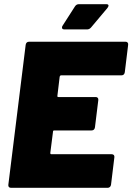

<svg xmlns="http://www.w3.org/2000/svg" viewBox="-20 -900 634 920"><path d="M562 -539H273Q268 -539 266 -533L255 -441Q254 -435 260 -435H439Q445 -435 448.5 -431Q452 -427 451 -420L435 -290Q434 -283 430 -279Q426 -275 419 -275H240Q234 -275 234 -269L221 -167Q221 -161 226 -161H515Q522 -161 525.5 -157Q529 -153 528 -146L512 -15Q511 -8 506.5 -4Q502 0 496 0H33Q26 0 22.5 -4Q19 -8 20 -15L103 -685Q104 -692 108 -696Q112 -700 119 -700H582Q588 -700 591.5 -696Q595 -692 594 -685L578 -554Q577 -547 573 -543Q569 -539 562 -539ZM277 -768Q277 -773 280 -777L339 -869Q346 -880 358 -880H489Q500 -880 500 -873Q500 -869 495 -862L416 -768Q408 -759 397 -759H289Q277 -759 277 -768Z"/></svg>

Font: Barlow Black
Style: Italic
Weight: 900
Italic angle: -7°
Designer: Jeremy Tribby
Foundry: Tribby Type
Version: Version 1.408